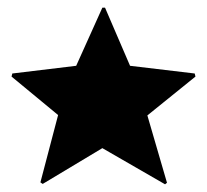

<svg xmlns="http://www.w3.org/2000/svg" viewBox="-20 -478 538 499"><path d="M409 1 414 -3 363 -178 488 -279 486 -287 318 -307 253 -458H246L178 -307L12 -287L10 -279L131 -179L85 -4L91 0L246 -93Z"/></svg>

Font: Noto Sans Arabic SemCond Blk
Style: Regular
Weight: 900
Width: 4
Designer: Monotype Design Team, Nadine Chahine, Nizar Qandah and Khaled Hosny
Foundry: Monotype Imaging Inc.
Version: Version 2.012